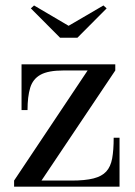

<svg xmlns="http://www.w3.org/2000/svg" viewBox="-20 -702 508 722"><path d="M33 0V-23L309.5 -437H218.5Q161.5 -437 132.5 -421Q103.5 -405 93.5 -371.8Q83.5 -338.5 83.5 -288H61V-460H413.5V-437L136 -23H249Q300 -23 331.5 -31Q363 -39 379.5 -57Q396 -75 401.8 -106.2Q407.5 -137.5 407.5 -184H429.5V0ZM206 -560 96 -670.5 108 -681.5 238 -605 369 -681.5 381 -670.5 271 -560Z"/></svg>

Font: BodoniModa 10 Custom
Style: Regular
Weight: 400
Designer: Owen Earl
Foundry: indestructible type
Version: Version 2.005